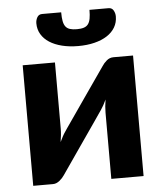

<svg xmlns="http://www.w3.org/2000/svg" viewBox="-52 -772 690 818"><g transform="rotate(-5 293.0 -363.0)"><path d="M529 -515.5V0H391V-283.5Q391 -295 392.2 -309.8Q393.5 -324.5 396 -339Q384.5 -314 372.5 -296.5Q371.5 -295.5 363.5 -283.5Q355.5 -271.5 342.5 -252.8Q329.5 -234 313.2 -210.5Q297 -187 280 -162.5Q240.5 -105.5 190.5 -33Q186.5 -27 181.2 -21.2Q176 -15.5 169.8 -10.5Q163.5 -5.5 156.5 -2.5Q149.5 0.5 141.5 0.5H57V-515H195V-231.5Q195 -219.5 193.5 -204.5Q192 -189.5 189.5 -175Q195.5 -188 201.5 -199Q207.5 -210 213.5 -218.5Q214 -219.5 222.2 -231.5Q230.5 -243.5 243.5 -262.2Q256.5 -281 272.8 -304.5Q289 -328 306 -352.5Q345.5 -409.5 396 -482Q403.5 -494 416.2 -504.8Q429 -515.5 445 -515.5ZM300.5 -648Q318.5 -648 330.2 -651.8Q342 -655.5 348.8 -664.5Q355.5 -673.5 358.2 -688.2Q361 -703 361 -725.5H442.5Q457 -725.5 463.8 -713.5Q470.5 -701.5 470.5 -688Q470.5 -662 458.2 -641.2Q446 -620.5 423.5 -606Q401 -591.5 369.8 -583.8Q338.5 -576 300.5 -576Q262.5 -576 231.2 -583.8Q200 -591.5 177.5 -606Q155 -620.5 142.8 -641.2Q130.5 -662 130.5 -688Q130.5 -701.5 137.2 -713.5Q144 -725.5 158.5 -725.5H240Q240 -703 242.8 -688.2Q245.5 -673.5 252.2 -664.5Q259 -655.5 270.8 -651.8Q282.5 -648 300.5 -648Z"/></g></svg>

Font: Lato 2
Style: Regular
Weight: 800
Designer: Lukasz Dziedzic with Adam Twardoch and Botio Nikoltchev
Foundry: tyPoland Lukasz Dziedzic
Version: Version 2.015; 2015-08-06; http://www.latofonts.com/